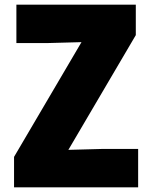

<svg xmlns="http://www.w3.org/2000/svg" viewBox="-20 -800 650 820"><path d="M570 0H40V-130L328 -620L180 -616H50V-780H560V-650L272 -160L420 -164H570Z"/></svg>

Font: Tanohe Sans Black
Style: Regular
Weight: 900
Designer: Village Type and Design LLC & Cristiano Sobral
Foundry: Cooper Hewitt Smithsonian Design Museum
Version: Version 1.00;March 11, 2020;FontCreator 12.0.0.2522 64-bit; 